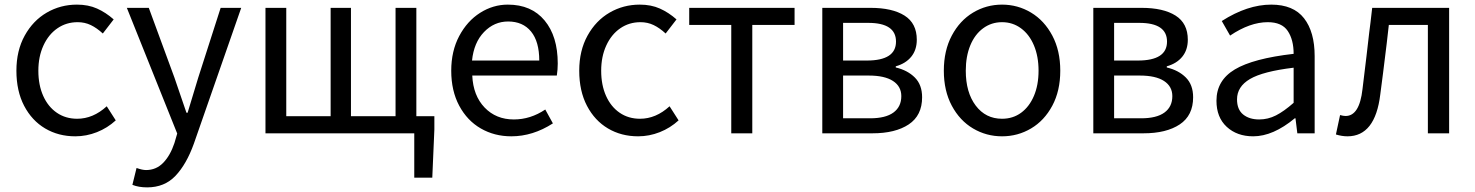

<svg xmlns="http://www.w3.org/2000/svg" viewBox="-20 -577 6383 831"><path d="M51 -271Q51 -358 87 -423Q123 -488 182.5 -522.5Q242 -557 313 -557Q362 -557 400 -540Q438 -523 472 -493L425 -432Q399 -456 373 -468.5Q347 -481 316 -481Q267 -481 228.5 -454.5Q190 -428 168 -380Q146 -332 146 -271Q146 -209 167 -162Q188 -115 226 -89Q264 -63 314 -63Q383 -63 442 -117L481 -56Q445 -23 399.5 -5Q354 13 306 13Q233 13 175.5 -21Q118 -55 84.5 -119Q51 -183 51 -271Z M553 223 571 150Q596 159 612 159Q656 159 686.5 127.5Q717 96 735 42L747 1L529 -543H624L735 -241L787 -89H792L838 -241L935 -543H1024L819 45Q787 134 739.5 184Q692 234 617 234Q580 234 553 223Z M1860 -74V-17L1851 192H1773V0H1129V-543H1219V-74H1411V-543H1499V-74H1692V-543H1782V-74Z M1933 -271Q1933 -356 1967.5 -421Q2002 -486 2058 -521.5Q2114 -557 2178 -557Q2280 -557 2337 -488.5Q2394 -420 2394 -302Q2394 -276 2390 -250H2024Q2028 -163 2077.5 -111.5Q2127 -60 2204 -60Q2276 -60 2340 -103L2373 -43Q2286 13 2193 13Q2120 13 2061 -21Q2002 -55 1967.5 -119.5Q1933 -184 1933 -271ZM2179 -484Q2119 -484 2075 -438.5Q2031 -393 2023 -315H2314Q2314 -397 2278.5 -440.5Q2243 -484 2179 -484Z M2487 -271Q2487 -358 2523 -423Q2559 -488 2618.5 -522.5Q2678 -557 2749 -557Q2798 -557 2836 -540Q2874 -523 2908 -493L2861 -432Q2835 -456 2809 -468.5Q2783 -481 2752 -481Q2703 -481 2664.5 -454.5Q2626 -428 2604 -380Q2582 -332 2582 -271Q2582 -209 2603 -162Q2624 -115 2662 -89Q2700 -63 2750 -63Q2819 -63 2878 -117L2917 -56Q2881 -23 2835.5 -5Q2790 13 2742 13Q2669 13 2611.5 -21Q2554 -55 2520.5 -119Q2487 -183 2487 -271Z M3145 -469H2963V-543H3419V-469H3236V0H3145Z M3748 -543Q3842 -543 3895 -509.5Q3948 -476 3948 -405Q3948 -361 3924 -331.5Q3900 -302 3857 -290V-285Q3908 -273 3939.5 -241.5Q3971 -210 3971 -156Q3971 -77 3913 -38.5Q3855 0 3756 0H3539V-543ZM3858 -397Q3858 -478 3738 -478H3629V-315H3732Q3858 -315 3858 -397ZM3881 -161Q3881 -203 3845 -226.5Q3809 -250 3740 -250H3629V-65H3746Q3813 -65 3847 -90Q3881 -115 3881 -161Z M4065 -271Q4065 -358 4099.5 -423Q4134 -488 4191.5 -522.5Q4249 -557 4317 -557Q4385 -557 4442.5 -522.5Q4500 -488 4534.5 -423Q4569 -358 4569 -271Q4569 -184 4534.5 -119.5Q4500 -55 4442.5 -21Q4385 13 4317 13Q4249 13 4191.5 -21Q4134 -55 4099.5 -119.5Q4065 -184 4065 -271ZM4475 -271Q4475 -333 4455 -380.5Q4435 -428 4399 -454.5Q4363 -481 4317 -481Q4271 -481 4235 -454.5Q4199 -428 4179.5 -380.5Q4160 -333 4160 -271Q4160 -177 4203 -120Q4246 -63 4317 -63Q4364 -63 4399.5 -89Q4435 -115 4455 -162Q4475 -209 4475 -271Z M4921 -543Q5015 -543 5068 -509.5Q5121 -476 5121 -405Q5121 -361 5097 -331.5Q5073 -302 5030 -290V-285Q5081 -273 5112.5 -241.5Q5144 -210 5144 -156Q5144 -77 5086 -38.5Q5028 0 4929 0H4712V-543ZM5031 -397Q5031 -478 4911 -478H4802V-315H4905Q5031 -315 5031 -397ZM5054 -161Q5054 -203 5018 -226.5Q4982 -250 4913 -250H4802V-65H4919Q4986 -65 5020 -90Q5054 -115 5054 -161Z M5245 -141Q5245 -229 5324.5 -276.5Q5404 -324 5579 -344Q5579 -405 5553.5 -443Q5528 -481 5467 -481Q5390 -481 5304 -423L5268 -486Q5379 -557 5482 -557Q5578 -557 5624 -498Q5670 -439 5670 -334V0H5595L5587 -65H5584Q5490 13 5404 13Q5334 13 5289.5 -28Q5245 -69 5245 -141ZM5579 -132V-284Q5446 -268 5390 -235Q5334 -202 5334 -147Q5334 -103 5360.5 -81.5Q5387 -60 5430 -60Q5468 -60 5502.5 -77.5Q5537 -95 5579 -132Z M5762 5 5780 -79Q5794 -75 5804 -75Q5864 -75 5877 -191Q5897 -353 5906 -435Q5911 -471 5919 -543H6252V0H6160V-469H5991L5982 -390Q5964 -242 5954 -168Q5932 13 5812 13Q5788 13 5762 5Z"/></svg>

Font: Noto Sans SC
Style: Regular
Weight: 400
Designer: Ryoko NISHIZUKA ____ (kana & ideographs); Paul D. Hunt (Latin, Greek & Cyrillic); Wenlong ZHANG ___ (bopomofo); Sandoll 
Foundry: Adobe Systems Incorporated
Version: Version 1.004